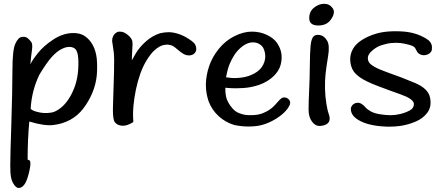

<svg xmlns="http://www.w3.org/2000/svg" viewBox="-20 -653 2292 994"><path d="M354 -481.9Q394 -483.4 419.2 -466.1Q444.3 -448.7 460.2 -419.9Q476.1 -391.1 481 -349.6Q482.9 -328.1 482.9 -305.7Q482.9 -284.2 481 -261.7Q476.1 -214.8 457.5 -171.1Q439 -127.4 411.1 -91.1Q383.3 -54.7 344.2 -33.2Q305.2 -11.7 257.1 -5.9Q209 0 131.8 -23.9Q123 66.9 123 173.3L133.3 177.7Q142.1 186 132.6 229.5Q123 272.9 111.8 293.5Q100.6 314 85 318.8Q81.5 320.3 77.6 320.3Q64 320.3 52.2 302.2Q37.1 282.2 34.2 243.2Q33.2 232.4 33.2 205.6Q33.2 146 38.1 8.8Q44.4 -188.5 44.4 -291Q44.4 -393.6 59.3 -426.5Q74.2 -459.5 93.5 -461.9Q112.8 -464.4 123.5 -455.1Q134.3 -445.8 142.1 -435.3Q149.9 -424.8 145.3 -392.6Q140.6 -360.4 137.2 -319.8Q147.9 -342.8 176.8 -378.9Q205.6 -415 254.6 -447.5Q303.7 -480 354 -481.9ZM138.7 -90.3Q145 -81.5 167 -75.2Q189 -68.8 207.8 -67.9Q226.6 -66.9 246.6 -70.3Q266.6 -73.7 290.8 -91.6Q314.9 -109.4 335.2 -140.1Q355.5 -170.9 368.7 -209.5Q381.8 -248 384.8 -293.2Q387.7 -338.4 383.3 -366.2Q378.9 -394 366 -402.6Q353 -411.1 335.4 -410.2Q317.9 -409.2 295.7 -397.5Q273.4 -385.7 248.3 -358.4Q223.1 -331.1 184.6 -267.6Q144.5 -186.5 138.7 -90.3Z M809.1 -481Q832 -486.3 853.8 -486.3Q875.5 -486.3 902.3 -478Q929.2 -469.7 957.3 -451.4Q985.4 -433.1 990.7 -421.6Q996.1 -410.2 996.1 -401.4V-397Q995.1 -384.3 985.4 -375.5Q975.6 -366.7 960.2 -366.2Q944.8 -365.7 930.9 -373.3Q917 -380.9 898.9 -397Q880.9 -413.1 870.4 -417Q859.9 -420.9 850.6 -421.6Q841.3 -422.4 828.9 -420.2Q816.4 -418 804.2 -410.9Q792 -403.8 776.1 -389.2Q760.3 -374.5 740.2 -342.5Q720.2 -310.5 706.3 -271.2Q692.4 -231.9 683.6 -189.2Q674.8 -146.5 670.9 -105.2Q667 -64 670.4 -21.5Q641.1 -2 616.2 -2H614.3Q588.9 -2.9 575.2 -19.5Q564.5 -31.7 564.5 -84Q564.5 -99.6 565.4 -119.6Q568.4 -201.7 570.3 -279.5Q572.3 -357.4 568.8 -383.5Q565.4 -409.7 563 -423.6Q560.5 -437.5 560.5 -443.8Q560.5 -454.6 565.9 -465.8Q573.2 -481 588.4 -487.3Q592.8 -489.3 600.1 -489.3Q609.9 -489.3 621.1 -485.4Q638.7 -476.6 651.4 -463.1Q664.1 -449.7 665.5 -436.8Q667 -423.8 665.5 -409.4Q664.1 -395 663.3 -366.7Q662.6 -338.4 662.6 -340.8Q663.6 -343.3 682.6 -376Q701.7 -408.7 735.6 -438.7Q769.5 -468.8 809.1 -481Z M1149.9 -252.9Q1151.4 -252.4 1175 -249.8Q1198.7 -247.1 1232.9 -251.7Q1267.1 -256.3 1298.1 -273.4Q1329.1 -290.5 1343 -318.8Q1356.9 -347.2 1352.3 -375.2Q1347.7 -403.3 1334.5 -416Q1321.3 -428.7 1303.2 -432.4Q1285.2 -436 1266.1 -429.9Q1247.1 -423.8 1227.3 -407Q1207.5 -390.1 1193.4 -368.4Q1179.2 -346.7 1168.7 -321.3Q1158.2 -295.9 1149.9 -252.9ZM1146.5 -198.7Q1146 -173.3 1149.9 -154.8Q1153.8 -136.2 1163.8 -119.1Q1173.8 -102.1 1186.5 -88.6Q1199.2 -75.2 1215.3 -68.4Q1231.4 -61.5 1247.6 -58.6Q1263.7 -55.7 1291.5 -57.1Q1319.3 -58.6 1339.1 -66.4Q1358.9 -74.2 1373.3 -83.7Q1387.7 -93.3 1398.2 -103.8Q1408.7 -114.3 1418.5 -126Q1428.2 -137.7 1436.8 -144Q1445.3 -150.4 1458 -147.9Q1470.7 -145.5 1478.5 -133.8Q1482.4 -128.9 1482.4 -121.6Q1482.4 -112.3 1476.6 -103.5Q1468.8 -86.9 1448 -67.6Q1427.2 -48.3 1398.4 -32Q1369.6 -15.6 1339.1 -6.8Q1308.6 2 1265.6 2Q1231 2 1192.9 -5.9Q1147 -19.5 1111.8 -51.8Q1076.7 -84 1059.6 -129.4Q1045.9 -171.4 1045.9 -211.9V-218.8Q1046.9 -263.2 1062.7 -310.5Q1078.6 -357.9 1113 -400.4Q1147.5 -442.9 1194.3 -466.1Q1241.2 -489.3 1283.7 -489.3Q1326.2 -489.3 1362.1 -472.2Q1397.9 -455.1 1415.3 -429Q1432.6 -402.8 1436.8 -375Q1440.9 -347.2 1432.6 -316.4Q1424.3 -285.6 1395.3 -257.6Q1366.2 -229.5 1319.8 -212.9Q1276.4 -199.2 1239 -197.3Q1201.7 -195.3 1180.7 -196.3Q1159.7 -197.3 1146.5 -198.7Z M1637.7 -1H1632.8Q1612.3 -1 1595.7 -22.9Q1577.6 -46.4 1577.6 -84Q1577.6 -86.9 1577.6 -88.9Q1577.6 -126 1580.6 -189Q1583.5 -247.6 1584 -313.5Q1584.5 -379.4 1587.9 -415.5Q1591.3 -451.7 1602.5 -463.6Q1613.8 -475.6 1636 -471.7Q1658.2 -467.8 1673.1 -443.1Q1688 -418.5 1678.7 -362.8Q1669.4 -307.1 1665.5 -271Q1661.6 -234.9 1662.6 -193.6Q1663.6 -152.3 1669.9 -114.5Q1676.3 -76.7 1682.1 -61.8Q1688 -46.9 1686.3 -33.4Q1684.6 -20 1672.9 -11.5Q1661.1 -2.9 1637.7 -1ZM1605.5 -613.3Q1630.9 -633.3 1657.7 -633.3H1658.7Q1686 -633.3 1701.7 -611.3Q1708.5 -602.1 1708.5 -590.8Q1708.5 -574.2 1695.3 -555.2Q1673.8 -521 1628.2 -521Q1582.5 -521 1581.1 -556.4Q1579.6 -591.8 1605.5 -613.3Z M2215.3 -418.5Q2216.3 -411.6 2216.3 -405.3Q2216.3 -397.9 2214.4 -389.6Q2205.6 -373.5 2187.5 -368.9Q2169.4 -364.3 2156 -371.1Q2142.6 -377.9 2138.7 -386.7Q2134.8 -395.5 2128.9 -404.8Q2123 -414.1 2098.9 -420.9Q2074.7 -427.7 2052.7 -430.2Q2030.8 -432.6 2005.6 -430.2Q1980.5 -427.7 1952.6 -418.2Q1924.8 -408.7 1900.9 -385.3Q1877 -361.8 1887.7 -335.4Q1898.4 -309.1 1981.2 -280Q2064 -251 2130.4 -222.7Q2196.8 -194.3 2206.3 -147.9Q2215.8 -101.6 2193.1 -70.6Q2170.4 -39.6 2131.1 -23.2Q2091.8 -6.8 2051.8 -1Q2022.5 2.9 1991.2 2.9Q1980 2.9 1970.7 2Q1928.7 0 1893.3 -8.8Q1857.9 -17.6 1832.5 -33.7Q1807.1 -49.8 1799.8 -69.6Q1792.5 -89.4 1800 -102.5Q1807.6 -115.7 1822.3 -119.6Q1836.9 -123.5 1849.6 -116.5Q1862.3 -109.4 1871.1 -98.4Q1879.9 -87.4 1898.9 -76.7Q1918 -65.9 1948.2 -61.3Q1978.5 -56.6 2002 -56.6Q2025.4 -56.6 2051.8 -62.7Q2078.1 -68.8 2101.1 -81.1Q2124 -93.3 2122.6 -117.7Q2117.7 -142.1 2053.7 -164.6Q1989.7 -187 1931.9 -209.2Q1874 -231.4 1844 -252.2Q1814 -272.9 1803.5 -296.6Q1793 -320.3 1793 -347.2Q1793 -375 1808.1 -401.1Q1823.2 -427.2 1855.2 -447Q1887.2 -466.8 1926.3 -478.5Q1965.3 -490.2 2016.6 -491.2H2029.8Q2070.8 -491.2 2101.6 -485.4Q2133.8 -479 2158.9 -467.5Q2184.1 -456.1 2197.3 -445.6Q2210.4 -435.1 2215.3 -418.5Z"/></svg>

Font: Myanmar Kalay
Style: Regular
Weight: 400
Designer: Khon Soe Zaw Thu
Foundry: PaOh Unicode khonsoezawthu@gmail.com and @hotmail.com
Version: Version 1.20 December 6, 2016